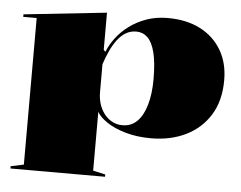

<svg xmlns="http://www.w3.org/2000/svg" viewBox="-51 -577 1054 839"><g transform="rotate(5 476.0 -157.5)"><path d="M24 200V190L81 178V-465H22V-476L385 -515V-352L393 -344Q405 -375 428 -405.5Q451 -436 484 -460.5Q517 -485 559 -500Q601 -515 652 -515Q735 -515 795 -484Q855 -453 888 -397Q921 -341 921 -266Q921 -175 882 -112.5Q843 -50 776 -17.5Q709 15 624 15Q562 15 512 0.5Q462 -14 429.5 -36Q397 -58 385 -80V178L439 190V200ZM495 -31Q534 -31 560 -57.5Q586 -84 599.5 -132Q613 -180 613 -242Q613 -317 601.5 -361Q590 -405 569.5 -424.5Q549 -444 520 -444Q495 -444 474.5 -432Q454 -420 437.5 -398Q421 -376 408 -348Q395 -320 385 -289V-165Q385 -139 392.5 -115Q400 -91 414.5 -72Q429 -53 449.5 -42Q470 -31 495 -31Z"/></g></svg>

Font: Kalnia SemiExpanded SemiBold
Style: Regular
Weight: 600
Width: 6
Designer: Frida Medrano
Foundry: Frida Medrano
Version: Version 1.105